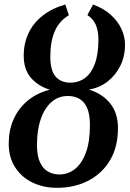

<svg xmlns="http://www.w3.org/2000/svg" viewBox="-20 -840 589 870"><path d="M238 11Q176.5 11 127 -13Q77.5 -37 48.5 -82Q19.5 -127 19.5 -189.5Q19.5 -249 41 -298.2Q62.5 -347.5 104 -382.8Q145.5 -418 205.5 -433.5Q151.5 -450.5 119.5 -488.2Q87.5 -526 87.5 -587.5Q87.5 -644 109.5 -690.2Q131.5 -736.5 173.8 -769.5Q216 -802.5 276 -819.5L292 -771Q249 -745.5 228.5 -699.2Q208 -653 208 -582.5Q208 -520.5 232 -493Q256 -465.5 298.5 -465.5Q336.5 -465.5 365 -486.5Q393.5 -507.5 409.8 -551Q426 -594.5 426 -661Q426 -700 414 -727.8Q402 -755.5 376 -771.5L401.5 -819.5Q450 -802 482.2 -772.8Q514.5 -743.5 530.5 -708.5Q546.5 -673.5 546.5 -637Q546.5 -585.5 525.5 -542.5Q504.5 -499.5 468 -471Q431.5 -442.5 383 -434Q443 -416 478.8 -372Q514.5 -328 514.5 -259.5Q514.5 -174 478.5 -113.8Q442.5 -53.5 380.2 -21.2Q318 11 238 11ZM249.5 -49.5Q287.5 -49.5 318.8 -73.5Q350 -97.5 368.8 -147.2Q387.5 -197 387.5 -274Q387.5 -340.5 361.8 -372.8Q336 -405 287 -405Q245 -405 213.8 -378Q182.5 -351 165 -301Q147.5 -251 147.5 -183Q147.5 -134 161 -104.8Q174.5 -75.5 197.5 -62.5Q220.5 -49.5 249.5 -49.5Z"/></svg>

Font: Merriweather SemiBold
Style: Italic
Weight: 600
Italic angle: -7.8°
Version: Version 2.101